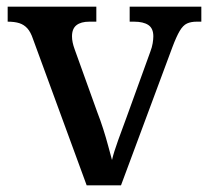

<svg xmlns="http://www.w3.org/2000/svg" viewBox="-20 -556 626 576"><path d="M79 -439Q72 -460 62 -471Q52 -482 38 -486.5Q24 -491 3 -491V-536H269V-491H248Q223 -491 209.5 -480.5Q196 -470 196 -447Q196 -438 198 -428.5Q200 -419 204 -408L272 -219Q281 -196 289.5 -169.5Q298 -143 304.5 -118.5Q311 -94 316 -76Q321 -98 334.5 -135.5Q348 -173 360 -205L431 -401Q436 -414 438 -426Q440 -438 440 -447Q440 -471 425 -481Q410 -491 382 -491H369V-536H584V-491H570Q553 -491 541 -485.5Q529 -480 519 -463Q509 -446 497 -414L343 0H240Z"/></svg>

Font: Noto Serif Kannada Medium
Style: Regular
Weight: 500
Version: Version 2.003